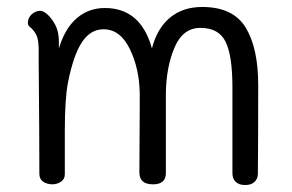

<svg xmlns="http://www.w3.org/2000/svg" viewBox="-20 -531 837 551"><path d="M721 -287Q721 -119 720 -32Q720 -18 710.5 -9Q701 0 684 0Q666 0 656.5 -9Q647 -18 647 -34V-281Q647 -371 627.5 -411Q608 -451 555 -451Q505 -451 481 -395Q457 -339 456 -263V-186V-34Q456 -2 419 -2Q380 -2 380 -36L381 -217V-263Q380 -334 352.5 -390.5Q325 -447 277 -447Q240 -447 215.5 -410.5Q191 -374 175 -294Q166 -246 166 -155V-89V-31Q166 -17 155 -9.5Q144 -2 129 -2Q112 -3 102.5 -10.5Q93 -18 93 -32Q93 -133 91 -355V-393Q90 -418 85 -429Q80 -440 71 -449Q69 -451 64.5 -455Q60 -459 60 -465Q60 -480 71 -490Q82 -500 96 -500Q103 -500 112.5 -492.5Q122 -485 129 -475Q140 -460 144.5 -445Q149 -430 149 -409V-392Q166 -449 200 -478.5Q234 -508 281 -508Q384 -508 416 -392Q431 -450 468 -480.5Q505 -511 560 -511Q649 -511 685 -452Q721 -393 721 -287Z"/></svg>

Font: Mali
Style: Regular
Weight: 400
Version: Version 1.000; ttfautohint (v1.6)